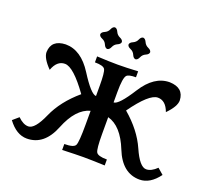

<svg xmlns="http://www.w3.org/2000/svg" viewBox="-150 -1124 1480 1333"><g transform="rotate(20 590.0 -457.5)"><path d="M1002.4 9.8Q874.5 9.8 813.5 -143.1Q752.4 -295.9 650.9 -323.2V-199.2Q650.9 -89.8 663.1 -66.9Q675.3 -43.9 742.7 -43.9V0Q638.7 -3.9 585.4 -3.9Q534.2 -3.9 428.2 0V-43.9Q497.6 -43.9 509.3 -67.9Q521 -91.8 521 -220.7V-323.2Q419.4 -295.9 358.4 -143.1Q297.4 9.8 169.4 9.8Q92.3 9.8 29.3 -75.2L72.8 -112.8Q112.8 -73.2 150.4 -73.2Q198.7 -73.2 250.5 -190.9Q302.2 -308.6 420.4 -409.2Q306.2 -568.8 242.7 -568.8Q184.1 -568.8 156.7 -493.2Q93.8 -557.1 93.8 -602.1Q97.2 -693.8 201.7 -697.3Q315.9 -697.3 399.9 -564.7Q483.9 -432.1 521 -432.1V-508.8Q521 -606 509.3 -627.7Q497.6 -649.4 434.1 -649.4V-693.4Q527.8 -688.5 588.4 -688.5Q647.9 -688.5 737.3 -693.4V-649.4Q683.6 -649.4 669.9 -634.3Q650.9 -613.8 650.9 -509.3V-432.1Q688 -432.1 772 -564.7Q856 -697.3 970.2 -697.3Q1074.7 -693.8 1078.1 -602.1Q1078.1 -557.1 1015.1 -493.2Q987.8 -568.8 929.2 -568.8Q865.7 -568.8 751.5 -409.2Q869.6 -308.6 921.4 -190.9Q973.1 -73.2 1021.5 -73.2Q1059.1 -73.2 1099.1 -112.8L1142.6 -75.2Q1079.6 9.8 1002.4 9.8ZM690.9 -765.6Q675.3 -767.1 666 -789.3Q656.7 -811.5 634.5 -820.8Q612.3 -830.1 610.8 -845.7Q612.3 -861.3 634.5 -870.8Q656.7 -880.4 666 -902.1Q675.3 -923.8 690.9 -925.3Q706.5 -923.8 716.1 -902.1Q725.6 -880.4 747.3 -870.8Q769 -861.3 770.5 -845.7Q769 -830.1 747.3 -820.8Q725.6 -811.5 716.1 -789.3Q706.5 -767.1 690.9 -765.6ZM481.9 -765.6Q466.3 -767.1 457 -789.3Q447.8 -811.5 425.5 -820.8Q403.3 -830.1 401.9 -845.7Q403.3 -861.3 425.5 -870.8Q447.8 -880.4 457 -902.1Q466.3 -923.8 481.9 -925.3Q497.6 -923.8 507.1 -902.1Q516.6 -880.4 538.3 -870.8Q560.1 -861.3 561.5 -845.7Q560.1 -830.1 538.3 -820.8Q516.6 -811.5 507.1 -789.3Q497.6 -767.1 481.9 -765.6Z"/></g></svg>

Font: Kelvinch
Style: Bold
Weight: 700
Designer: Paul James Miller
Foundry: High-Logic / Made with FontCreator
Version: Version 3.501;March 28, 2021;FontCreator 13.0.0.2683 64-bit